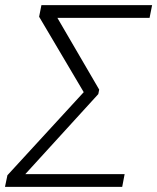

<svg xmlns="http://www.w3.org/2000/svg" viewBox="-30 -731 616 751"><path d="M448 0H-10.5L-1 -45.5L297.5 -370.5L123 -665.5L132 -711H565L555 -661H194.5L358 -380.5L354.5 -363L69 -50H457.5Z"/></svg>

Font: Roberto Sans Light
Style: Italic
Weight: 300
Italic angle: -11°
Designer: Google
Version: Version 1.00;June 11, 2020;FontCreator 12.0.0.2522 64-bit; t